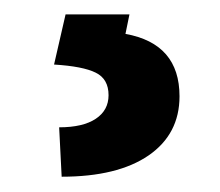

<svg xmlns="http://www.w3.org/2000/svg" viewBox="-20 -21 298 260"><path d="M155.3 -1.5 149.9 24.9Q223.1 38.1 223.1 109.4Q223.1 160.6 181.2 189.5Q139.2 218.3 63.5 218.3L60.1 151.4Q92.3 151.4 109.6 139.9Q127 128.4 127 107.9Q127 85.9 109.6 77.4Q92.3 68.8 53.2 66.4L68.8 -1.5Z"/></svg>

Font: Vazir Medium FD-UI
Style: Medium-FD-UI
Weight: 500
Designer: Saber Rastikerdar
Foundry: Saber Rastikerdar
Version: Version 30.1.0